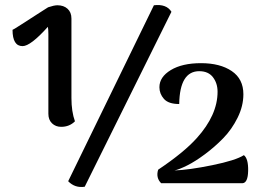

<svg xmlns="http://www.w3.org/2000/svg" viewBox="-20 -731 1038 766"><path d="M594 -710Q644 -716 664 -684L318 14Q279 20 252 -8ZM224 -225Q202 -225 187.5 -239Q173 -253 173 -277V-595Q173 -614 171 -624Q102 -547 70 -547Q30 -547 30 -612Q32 -612 63 -632Q94 -652 129 -674.5Q164 -697 172 -702Q196 -710 209 -710Q234 -710 249.5 -696Q265 -682 265 -657V-340Q265 -286 279 -247Q257 -225 224 -225ZM623 0Q601 -22 611 -54Q714 -123 765 -180Q848 -272 848 -365Q848 -399 829.5 -423Q811 -447 775 -447Q697 -447 695 -316Q652 -316 634 -336.5Q616 -357 616 -383Q616 -424 661.5 -451.5Q707 -479 782 -479Q858 -479 904.5 -447.5Q951 -416 951 -355Q951 -308 928 -261.5Q905 -215 871 -180Q837 -145 798 -116Q759 -87 727 -71Q695 -55 676 -51Q734 -53 827 -72Q920 -91 953 -112Q971 -98 970 -49.5Q969 -1 947 0Z"/></svg>

Font: Arima Koshi Semi Bold
Style: Regular
Weight: 600
Designer: Joana Correia and Natanael Gama
Foundry: NDISCOVER
Version: Version 1.019;PS 001.019;hotconv 1.0.88;makeotf.lib2.5.64775